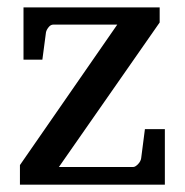

<svg xmlns="http://www.w3.org/2000/svg" viewBox="-20 -502 502 522"><path d="M34.2 0V-53.2L298.8 -435.1H125Q117.7 -435.1 112.1 -428Q106.4 -420.9 105 -414.1L95.2 -339.8H43.9V-481.9H414.1V-440.9L140.1 -47.9H341.8Q345.2 -47.9 348.9 -50.3Q352.5 -52.7 355.7 -56.2Q358.9 -59.6 361.1 -63.7Q363.3 -67.9 363.8 -71.8L374 -150.9H428.2V0Z"/></svg>

Font: Charis SIL Afr
Style: Regular
Weight: 400
Foundry: SIL International
Version: Version 5.000